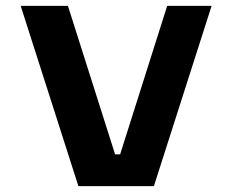

<svg xmlns="http://www.w3.org/2000/svg" viewBox="-20 -633 790 653"><path d="M211 -613.1 371.4 -108.2H388.6L548.6 -613.1H699.7L503.4 0H246.6L50.3 -613.1Z"/></svg>

Font: Martian Mono Custom sWd Rg
Style: Regular
Weight: 400
Width: 6
Monospace: yes
Designer: Alex Havermale
Foundry: Evil Martians
Version: Version 1.000